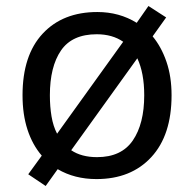

<svg xmlns="http://www.w3.org/2000/svg" viewBox="-20 -586 645 639"><path d="M551 -269Q551 -136 483.5 -63Q416 10 301 10Q228 10 172 -23L132 33L74 -6L119 -68Q88 -104 71.5 -154.5Q55 -205 55 -269Q55 -402 122 -474Q189 -546 304 -546Q377 -546 435 -510L474 -566L533 -528L488 -465Q517 -430 534 -380.5Q551 -331 551 -269ZM146 -269Q146 -231 151.5 -198.5Q157 -166 170 -141L390 -447Q354 -472 302 -472Q220 -472 183 -418Q146 -364 146 -269ZM460 -269Q460 -343 437 -392L217 -86Q251 -63 303 -63Q384 -63 422 -118.5Q460 -174 460 -269Z"/></svg>

Font: Noto Sans Lepcha
Style: Regular
Weight: 400
Designer: Monotype Design Team
Foundry: Monotype Imaging Inc.
Version: Version 2.006; ttfautohint (v1.8.4.7-5d5b)